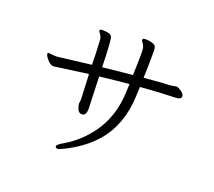

<svg xmlns="http://www.w3.org/2000/svg" viewBox="-129 -908 1258 1128"><g transform="rotate(20 500.0 -344.0)"><path d="M830 -530 864 -536H866Q877 -535 895.5 -522Q914 -509 916 -495V-491Q916 -472 874 -472Q784 -470 663 -460Q661 -424 661 -405Q654 -222 555 -106Q480 -19 363 36Q341 47 332.5 47Q324 47 321 43Q318 39 318 36Q318 25 352 6Q444 -47 509 -135Q593 -248 598 -409Q598 -425 600 -455Q537 -450 417 -436L424 -242V-238Q424 -192 397 -192Q374 -192 364 -226Q361 -239 360 -242V-245L363 -271Q363 -276 362 -298.5Q361 -321 359.5 -355.5Q358 -390 356 -429L144 -400Q131 -400 117 -411.5Q103 -423 94 -437Q85 -451 85 -457Q85 -463 88.5 -463.5Q92 -464 96 -464L126 -461H149L354 -486Q354 -543 349 -628L348 -645Q345 -661 335.5 -673.5Q326 -686 326 -690V-692Q329 -699 341 -699Q395 -699 402 -680Q411 -661 415 -493L601 -512Q602 -546 603 -580Q604 -614 604 -633V-661Q604 -694 586 -713Q581 -719 581 -725L582 -729Q584 -735 601.5 -735Q619 -735 638.5 -729.5Q658 -724 662.5 -716Q667 -708 668 -691V-674Q668 -588 665 -518Q783 -529 830 -530Z"/></g></svg>

Font: LXGW WenKai
Style: Regular
Weight: 400
Designer: LXGW / Fontworks Inc.
Foundry: LXGW / Fontworks Inc.
Version: Version 1.520; June 14, 2025